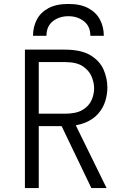

<svg xmlns="http://www.w3.org/2000/svg" viewBox="-20 -951 656 971"><path d="M106 0V-700H307Q390.5 -700 437.5 -671.5Q484.5 -643 503.8 -599Q523 -555 523 -508Q523 -474.5 512.5 -440Q502 -405.5 477.2 -376.8Q452.5 -348 410.5 -330.5Q368.5 -313 305 -313H176V0ZM442 0 285 -327 357 -330 519 0ZM176 -376H309Q365.5 -376 397.5 -395.2Q429.5 -414.5 442.8 -444Q456 -473.5 456 -505Q456 -532.5 443.5 -563.2Q431 -594 399.2 -615.5Q367.5 -637 309 -637H176ZM147 -770Q147 -814.5 165.8 -851Q184.5 -887.5 224 -909.2Q263.5 -931 326 -931Q388 -931 427.5 -909.2Q467 -887.5 486 -851Q505 -814.5 505 -770H437Q437 -818 404.5 -843.5Q372 -869 326 -869Q279.5 -869 247.2 -843.5Q215 -818 215 -770Z"/></svg>

Font: Overpass Mono Light
Style: Regular
Weight: 300
Monospace: yes
Designer: Delve Withrington, Dave Bailey
Foundry: Delve Fonts LLC
Version: Version 4.000